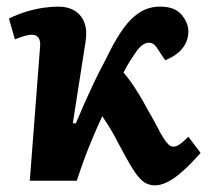

<svg xmlns="http://www.w3.org/2000/svg" viewBox="-20 -546 636 580"><path d="M200 -174 209 -173Q221 -202 234.5 -232.5Q248 -263 262 -292.5Q276 -322 289.5 -347.5Q303 -373 312 -392Q334 -435 356 -464.5Q378 -494 404.5 -510Q431 -526 464 -526Q508 -526 528.5 -501.5Q549 -477 549 -451Q549 -423 531.5 -400.5Q514 -378 479 -364L461 -391Q453 -405 446 -411Q439 -417 429 -417Q422 -417 413.5 -412Q405 -407 395 -395Q388 -385 377 -368.5Q366 -352 353 -327Q365 -313 376 -297.5Q387 -282 399 -262.5Q411 -243 426 -215Q443 -186 454 -164.5Q465 -143 473.5 -129.5Q482 -116 489 -109.5Q496 -103 504 -103Q514 -103 525.5 -112Q537 -121 549 -133L586 -84Q556 -50 531 -28Q506 -6 485.5 4Q465 14 448 14Q430 14 415 4Q400 -6 382.5 -33.5Q365 -61 337 -114Q329 -130 321 -144Q313 -158 305 -170.5Q297 -183 289 -195Q274 -163 259.5 -128.5Q245 -94 233 -61Q221 -28 212 0H70L101 -404Q103 -422 96.5 -431.5Q90 -441 77 -441Q66 -441 52.5 -437Q39 -433 25 -427L7 -490Q31 -502 58.5 -510.5Q86 -519 111 -522.5Q136 -526 155 -526Q186 -526 206.5 -513Q227 -500 235.5 -476Q244 -452 238 -417Z"/></svg>

Font: Literata
Style: Bold Italic
Weight: 700
Italic angle: -2°
Designer: Latin by Veronika Burian and Jose Scaglione. Greek by Irene Vlachou. Cyrillic by Vera Evstafieva
Foundry: TypeTogether
Version: Version 3.103;gftools[0.9.29]